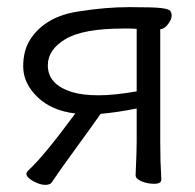

<svg xmlns="http://www.w3.org/2000/svg" viewBox="-20 -503 546 538"><path d="M125 8Q121 15 106.5 15Q92 15 73 4.5Q54 -6 54 -16Q54 -21 62 -28Q104 -67 191 -185Q124 -193 84.5 -231.5Q45 -270 45 -317Q45 -364 67 -396Q110 -458 201 -471Q275 -483 342.5 -483Q410 -483 431 -480.5Q452 -478 456.5 -473Q461 -468 461 -458.5Q461 -449 451 -435.5Q441 -422 429 -421V-106Q429 -51 432 0Q432 12 412.5 12Q393 12 376.5 5Q360 -2 360 -12V-13Q363 -79 363 -106V-199Q308 -188 262 -184Q234 -144 190.5 -84.5Q147 -25 125 8ZM182 -245Q211 -236 256 -236Q301 -236 363 -247V-422Q353 -423 344 -423H325Q213 -423 163.5 -393.5Q114 -364 114 -320Q114 -266 182 -245Z"/></svg>

Font: LXGW WenKai TC
Style: Regular
Weight: 400
Designer: LXGW / Fontworks Inc.
Foundry: LXGW / Fontworks Inc.
Version: Version 1.330